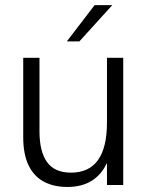

<svg xmlns="http://www.w3.org/2000/svg" viewBox="-20 -717 575 744"><path d="M241 7.5Q188.5 7.5 150 -13Q111.5 -33.5 90.8 -76.2Q70 -119 70 -185.5V-493H133V-208Q133 -130 162.2 -89Q191.5 -48 255 -48Q394.5 -48 394.5 -242.5V-493H457.5V0H394.5V-85.5Q350.5 7.5 241 7.5ZM287.5 -556.5H239L346.5 -697H415Z"/></svg>

Font: Acari Sans Neue
Style: Regular
Weight: 400
Designer: Alfredo Marco Pradil (font), Cristiano Sobral (main changes)
Foundry: Hanken Design Co. (font), Cristiano Sobral (main changes)
Version: Version 2.459;March 19, 2022;FontCreator 14.0.0.2808 64-bit;